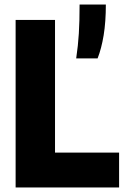

<svg xmlns="http://www.w3.org/2000/svg" viewBox="-20 -828 548 848"><path d="M49 0V-740H223V-154H506V0ZM316.5 -570Q325 -627 328.2 -680.2Q331.5 -733.5 331.5 -808H447.5Q447.5 -731.5 437.8 -672.2Q428 -613 411 -570Z"/></svg>

Font: Encode Sans Cnd XBd
Style: Regular
Weight: 800
Width: 3
Designer: Multiple Designers
Foundry: Impallari Type
Version: Version 3.002; ttfautohint (v1.8.3) -l 8 -r 50 -G 200 -x 14 